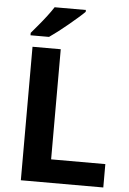

<svg xmlns="http://www.w3.org/2000/svg" viewBox="-61 -979 688 1023"><g transform="rotate(5 282.5 -467.0)"><path d="M90 0V-714H241V-125H531V0ZM356 -934V-924Q342 -910 319 -890Q296 -870 269.5 -848Q243 -826 217.5 -806.5Q192 -787 173 -774H74V-787Q90 -806 111.5 -831.5Q133 -857 154 -884.5Q175 -912 189 -934Z"/></g></svg>

Font: Noto IKEA Latin
Style: Bold
Weight: 700
Designer: Monotype Design Team
Foundry: Monotype Imaging Inc.
Version: Version 1.0